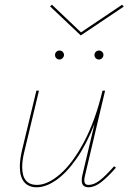

<svg xmlns="http://www.w3.org/2000/svg" viewBox="-20 -790 544 813"><path d="M471 -80Q435 -39 407.5 -18Q380 3 355 3Q326 3 326 -26Q326 -36 329 -49L380 -265Q346 -178 303.5 -117.5Q261 -57 217.5 -27Q174 3 135 3Q101 3 82.5 -19Q64 -41 64 -84Q64 -114 73 -153L134 -406H145L84 -152Q74 -113 74 -83Q74 -44 90 -25.5Q106 -7 136 -7Q182 -7 235 -53Q288 -99 336 -189.5Q384 -280 414 -406H425L340 -47Q337 -35 337 -26Q337 -7 355 -7Q378 -7 403 -26.5Q428 -46 463 -86ZM213 -557Q213 -565 218.5 -570.5Q224 -576 232 -576Q240 -576 245.5 -570.5Q251 -565 251 -557Q251 -550 245 -544Q239 -538 232 -538Q224 -538 218.5 -543.5Q213 -549 213 -557ZM380 -557Q380 -565 385.5 -570.5Q391 -576 399 -576Q407 -576 412.5 -570.5Q418 -565 418 -557Q418 -550 412.5 -544Q407 -538 399 -538Q391 -538 385.5 -543.5Q380 -549 380 -557ZM504 -762 322 -640 192 -763 200 -770 323 -653 497 -770Z"/></svg>

Font: Ysabeau Hairline
Style: Italic
Weight: 100
Italic angle: -12°
Designer: Christian Thalmann (Catharsis Fonts)
Version: Version 0.003